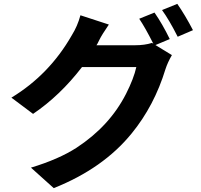

<svg xmlns="http://www.w3.org/2000/svg" viewBox="-20 -884 1040 993"><path d="M543 -757Q506 -703 494 -678Q482 -653 479 -650H679Q728 -650 766 -662L773 -658Q730 -743 700 -787L779 -819Q820 -760 858 -682L784 -651L869 -599Q847 -561 836 -527Q778 -337 661 -194Q514 -13 258 89L140 -17Q283 -60 376 -120Q547 -232 632 -399Q672 -478 685 -537H404Q290 -389 151 -295L39 -379Q235 -498 351 -701Q381 -749 396 -805ZM897 -864Q938 -805 978 -728L899 -694Q855 -781 818 -832Z"/></svg>

Font: Swei Fan Sans CJK TC
Style: Bold
Weight: 700
Version: Version 2.130